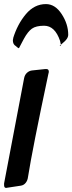

<svg xmlns="http://www.w3.org/2000/svg" viewBox="-54 -919 354 940"><path d="M280 -749Q280 -729 253 -708L244 -700Q244 -694 241 -694L238 -695L244 -700Q243 -702 243 -705L240 -719Q215 -793 162 -793Q122 -793 102 -778.5Q82 -764 63 -729Q61 -725 54.5 -713Q48 -701 44 -693Q40 -683 37 -683Q36 -683 28 -689L30 -688L24 -693L15 -700L17 -699Q9 -706 9 -723Q9 -724 11 -732L10 -731Q31 -800 72.5 -849.5Q114 -899 171 -899Q216 -899 248 -850Q280 -801 280 -749ZM102 -574 168 -581H173Q185 -581 185 -568Q185 -564 183 -558Q104 -186 83 -52Q81 -35 71.5 -23.5Q62 -12 48 -10L-18 0Q-21 1 -24 1Q-34 1 -34 -13V-21L64 -536Q67 -552 77.5 -562Q88 -572 102 -574Z"/></svg>

Font: Bangerz Fix
Style: Regular
Weight: 400
Designer: vernon adams
Foundry: Vernon Adams
Version: Version 2.10;December 28, 2023;FontCreator 13.0.0.2683 64-bi